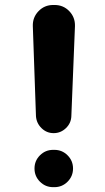

<svg xmlns="http://www.w3.org/2000/svg" viewBox="-20 -775 425 774"><path d="M112.3 -669.9Q111.3 -705.1 135.3 -730Q159.2 -754.9 194.3 -754.9H200.2Q235.4 -754.9 259.3 -730Q283.2 -705.1 282.2 -669.9L267.6 -306.6Q266.6 -278.3 245.6 -258.3Q224.6 -238.3 196.3 -238.3Q168 -238.3 147.5 -258.3Q127 -278.3 125 -306.6ZM194.3 -20.5Q163.1 -20.5 141.1 -42.5Q119.1 -64.5 119.1 -95.7Q119.1 -127 141.1 -148.9Q163.1 -170.9 194.3 -170.9H199.2Q230.5 -170.9 252.4 -148.9Q274.4 -127 274.4 -95.7Q274.4 -64.5 252.4 -42.5Q230.5 -20.5 199.2 -20.5Z"/></svg>

Font: Gen Jyuu GothicX Bold
Style: Bold
Weight: 700
Designer: Ryoko NISHIZUKA (kana &amp; ideographs); Paul D. Hunt (Latin, Greek &amp; Cyrillic); Wenlong ZHANG (bopomofo); Sandoll C
Version: Version 1.058.20140828